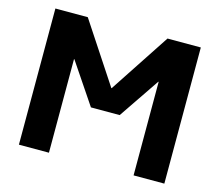

<svg xmlns="http://www.w3.org/2000/svg" viewBox="-103 -863 1138 995"><g transform="rotate(15 466.0 -365.0)"><path d="M76.2 0V-730.5H250L462.9 -407.2H464.8L677.7 -730.5H856.4V0H691.4V-502H689.5L541 -283.2H386.7L239.3 -502H237.3V0Z"/></g></svg>

Font: GenEi M Gothic v2 Heavy
Style: Regular
Weight: 800
Version: Version 2.0